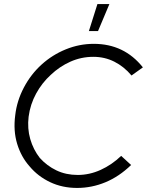

<svg xmlns="http://www.w3.org/2000/svg" viewBox="-20 -921 726 946"><path d="M360 5Q287 5 227 -23.5Q167 -52 126 -101Q84 -148 64.5 -212.5Q45 -277 55 -353Q63 -424 97.5 -489.5Q132 -555 185 -603Q238 -651 304.5 -678Q371 -705 442 -705Q592 -705 684 -589L628 -549Q591 -593 543.5 -617Q496 -641 440 -641Q380 -641 326.5 -617Q273 -593 230 -552Q187 -513 158 -460Q129 -407 121 -346Q114 -288 129 -236Q144 -184 176 -143Q211 -104 258 -81.5Q305 -59 363 -59Q421 -59 476 -84Q531 -109 577 -153L626 -108Q567 -51 499.5 -23Q432 5 360 5ZM418 -768 460 -901H519L463 -768Z"/></svg>

Font: Kulim Park Light
Style: Italic
Weight: 300
Italic angle: -8°
Designer: Noponies / Dale Sattler
Foundry: Noponies
Version: Version 1.000; ttfautohint (v1.8.3)